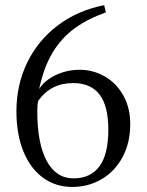

<svg xmlns="http://www.w3.org/2000/svg" viewBox="-20 -728 580 760"><path d="M45 -288Q45 -391.6 87.2 -479.3Q129.5 -567 207.9 -626.8Q286.4 -686.5 392.2 -707.5L399.2 -679Q327 -653.2 275.4 -615.9Q223.8 -578.5 188.4 -520.1Q153 -461.6 135 -375.5Q147.2 -396.1 170.9 -413.4Q194.6 -430.6 226.6 -441.2Q258.5 -451.8 295 -451.8Q348.8 -451.8 394.8 -425.4Q440.8 -399.1 468.1 -350.2Q495.5 -301.4 495.5 -237.2Q495.5 -162.2 464.9 -105.7Q434.4 -49.1 381.9 -18.6Q329.5 12 266.2 12Q200.8 12 150.7 -24.2Q100.6 -60.4 72.8 -128.2Q45 -196 45 -288ZM408.8 -214.8Q408.8 -308.6 374 -353.9Q339.2 -399.2 269.8 -399.2Q180.9 -399.2 131.6 -329.2Q129.2 -320.4 128.4 -311.4Q127.6 -302.5 127.6 -286.5Q127.6 -160.8 164.7 -91.4Q201.8 -22 271.2 -22Q338.2 -22 373.5 -69.5Q408.8 -117 408.8 -214.8Z"/></svg>

Font: Didactic
Style: Regular
Weight: 400
Designer: Tyler Finck
Foundry: Etcetera Type Co
Version: Version 3.007;FEAKit 1.0